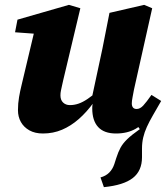

<svg xmlns="http://www.w3.org/2000/svg" viewBox="-20 -534 688 791"><path d="M408 237 394 197Q416 191 430 177Q444 163 451 142L459 117Q467 92 476.5 74.5Q486 57 504 39.5Q522 22 556 -2L537 -29L615 -114L644 -118Q625 -85 610 -59Q595 -33 585 -11Q575 11 570 32.5Q565 54 565 78V114Q565 170 527 199.5Q489 229 408 237ZM157 16Q124 16 101 3Q78 -10 66 -31.5Q54 -53 54 -80Q54 -108 58.5 -134Q63 -160 69 -184L126 -424L165 -392L42 -401L52 -453L264 -514L311 -500L241 -206Q238 -193 235.5 -181.5Q233 -170 231 -160.5Q229 -151 229 -141Q229 -122 240 -111.5Q251 -101 268 -101Q286 -101 303.5 -107Q321 -113 341 -126.5Q361 -140 384 -160L394 -112H366Q337 -72 304.5 -43.5Q272 -15 235.5 0.5Q199 16 157 16ZM458 16Q409 16 384.5 -10.5Q360 -37 360 -88Q360 -97 361.5 -105.5Q363 -114 364 -124H357L402 -334Q409 -372 416.5 -407.5Q424 -443 431 -481L574 -514L607 -500L532 -165Q529 -148 526 -133Q523 -118 523 -108Q523 -97 528 -91Q533 -85 543 -85Q557 -85 570 -99Q583 -113 604 -143L644 -118Q625 -84 599 -53.5Q573 -23 539 -3.5Q505 16 458 16Z"/></svg>

Font: Source Serif 4 ExtraBold
Style: Italic
Weight: 800
Italic angle: -12°
Designer: Frank Grießhammer
Foundry: Adobe Systems Incorporated
Version: Version 4.004;hotconv 1.0.116;makeotfexe 2.5.65601